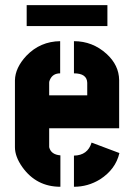

<svg xmlns="http://www.w3.org/2000/svg" viewBox="-20 -714 514 734"><path d="M82 -614.3V-694.3H390.6V-614.3ZM37.1 -151.4V-407.2Q38.1 -455.1 81.1 -501Q133.8 -555.7 210 -556.6V-433.6Q181.6 -433.6 170.9 -409.2Q168 -403.3 168 -398.4V-349.6H313.5V-397.5Q312.5 -433.6 262.7 -433.6V-556.6Q334 -556.6 387.7 -507.8Q434.6 -464.8 435.5 -408.2V-223.6H168V-151.4Q174.8 -123 210.9 -120.1V0Q119.1 0 65.4 -75.2Q37.1 -115.2 37.1 -151.4ZM262.7 0V-119.1Q315.4 -120.1 330.1 -168.9L436.5 -128.9Q421.9 -66.4 362.3 -28.3Q316.4 0 262.7 0Z"/></svg>

Font: Post No Bills Colombo ExtraBold
Style: Regular
Weight: 800
Designer: Kosala Senevirathne, Siva Puranthara, Lasantha Premarathna, Tharique Azeez
Foundry: Mooniak
Version: Version 1.220 ; ttfautohint (v1.6)